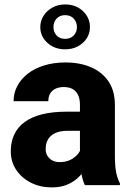

<svg xmlns="http://www.w3.org/2000/svg" viewBox="-20 -812 573 842"><path d="M330.6 -126V-352.5Q330.6 -376.5 323.2 -393.6Q315.9 -410.6 300.3 -420.4Q284.7 -430.2 259.8 -430.2Q238.8 -430.2 223.4 -422.9Q208 -415.5 200 -401.9Q191.9 -388.2 191.9 -368.2H39.6Q39.6 -403.8 55.7 -434.6Q71.8 -465.3 101.8 -488.8Q131.8 -512.2 173.8 -525.1Q215.8 -538.1 268.1 -538.1Q330.1 -538.1 378.7 -517.3Q427.2 -496.6 455.6 -455.3Q483.9 -414.1 483.9 -351.6V-130.4Q483.9 -82.5 489.5 -55.4Q495.1 -28.3 505.9 -8.3V0H352.1Q341.3 -22.9 335.9 -56.9Q330.6 -90.8 330.6 -126ZM349.6 -322.3 350.6 -238.3H274.9Q249.5 -238.3 231.2 -231.9Q212.9 -225.6 201.7 -214.6Q190.4 -203.6 185.3 -189.2Q180.2 -174.8 180.2 -157.7Q180.2 -141.6 188 -128.7Q195.8 -115.7 209.5 -108.4Q223.1 -101.1 241.2 -101.1Q271 -101.1 292.2 -112.8Q313.5 -124.5 325.2 -141.4Q336.9 -158.2 336.9 -172.9L373.5 -109.4Q364.7 -89.8 352.1 -69.1Q339.4 -48.3 319.8 -30.5Q300.3 -12.7 272.7 -1.5Q245.1 9.8 206.5 9.8Q156.7 9.8 116.2 -10.5Q75.7 -30.8 51.5 -66.4Q27.3 -102.1 27.3 -148.4Q27.3 -189.9 42.5 -222.2Q57.6 -254.4 88.1 -276.9Q118.7 -299.3 165 -310.8Q211.4 -322.3 273.4 -322.3ZM156.7 -693.4Q156.7 -720.2 170.9 -742.7Q185.1 -765.1 209.7 -778.8Q234.4 -792.5 265.6 -792.5Q313 -792.5 343.8 -763.2Q374.5 -733.9 374.5 -693.4Q374.5 -666 360.4 -644Q346.2 -622.1 321.8 -608.9Q297.4 -595.7 265.6 -595.7Q218.8 -595.7 187.7 -624.3Q156.7 -652.8 156.7 -693.4ZM214.4 -693.4Q214.4 -671.9 228 -656.7Q241.7 -641.6 265.6 -641.6Q289.6 -641.6 303.5 -656.7Q317.4 -671.9 317.4 -693.4Q317.4 -714.8 303.5 -730.2Q289.6 -745.6 265.6 -745.6Q241.7 -745.6 228 -730.2Q214.4 -714.8 214.4 -693.4Z"/></svg>

Font: Roboto ExtraBold
Style: Regular
Weight: 800
Designer: Christian Robertson
Foundry: Google
Version: Version 3.009; 2024